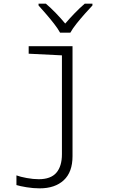

<svg xmlns="http://www.w3.org/2000/svg" viewBox="-20 -785 640 1051"><path d="M197 246Q162 246 125.5 240Q89 234 70 228V175Q91 183 126.5 189.5Q162 196 192 196Q258 196 288.5 160.5Q319 125 319 59V-482L137 -491V-532H377V70Q377 157 329 201.5Q281 246 197 246ZM309 -606Q297 -628 276 -655Q255 -682 232 -708.5Q209 -735 191 -755V-765H231Q258 -742 286 -713Q314 -684 337 -656Q361 -684 389 -713Q417 -742 444 -765H486V-755Q467 -735 443.5 -708.5Q420 -682 398.5 -655Q377 -628 365 -606Z"/></svg>

Font: Noto Sans Mono Light
Style: Regular
Weight: 300
Designer: Monotype Design Team
Foundry: Monotype Imaging Inc.
Version: Version 2.014; ttfautohint (v1.8.4.7-5d5b)